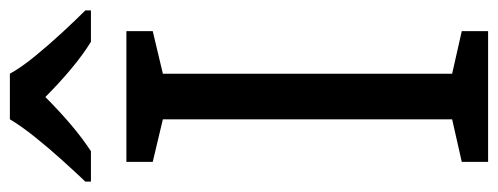

<svg xmlns="http://www.w3.org/2000/svg" viewBox="-322 -728 984 379"><g transform="rotate(-90 169.5 -538.0)"><path d="M298 -66H40V-118L124 -137V-708L40 -728V-780H298V-728L214 -708V-137L298 -118ZM214 -1010Q226 -988 248.5 -960.5Q271 -933 295.5 -906.5Q320 -880 339 -861V-850H277Q251 -866 223 -889.5Q195 -913 168 -940Q141 -913 114 -890Q87 -867 61 -850H1V-861Q20 -881 43.5 -907Q67 -933 89 -960.5Q111 -988 124 -1010Z"/></g></svg>

Font: Noto Sans Malayalam UI
Style: Regular
Weight: 400
Designer: Jelle Bosma - Monotype Design Team
Foundry: Monotype Imaging Inc.
Version: Version 2.104